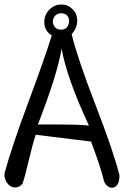

<svg xmlns="http://www.w3.org/2000/svg" viewBox="-20 -832 566 878"><path d="M182.6 -731.4Q182.6 -764.6 206.1 -788.1Q229.5 -811.5 260.7 -811.5Q290 -811.5 311.5 -790.5Q333 -769.5 333 -737.3Q333 -703.1 307.6 -675.8Q335 -563.5 417 -351.6Q499 -139.6 526.4 -30.3Q526.4 -2 516.6 12.2Q506.8 26.4 492.2 26.4Q479.5 26.4 468.3 16.1Q457 5.9 453.1 -12.7Q444.3 -55.7 396.5 -184.6Q195.3 -210 143.6 -215.8Q130.9 -180.7 112.3 -101.6Q93.8 -22.5 83 7.8Q68.4 25.4 49.8 25.4Q29.3 25.4 14.6 7.3Q0 -10.7 0 -37.1Q30.3 -151.4 108.9 -362.8Q187.5 -574.2 216.8 -669.9Q182.6 -690.4 182.6 -731.4ZM261.7 -609.4Q242.2 -491.2 153.3 -262.7H262.7Q336.9 -262.7 386.7 -257.8Q286.1 -473.6 261.7 -609.4ZM259.8 -771.5Q243.2 -771.5 232.4 -760.3Q221.7 -749 221.7 -733.4Q221.7 -719.7 231 -708Q240.2 -696.3 259.8 -696.3Q278.3 -696.3 287.1 -708.5Q295.9 -720.7 295.9 -737.3Q295.9 -751 286.6 -761.2Q277.3 -771.5 259.8 -771.5Z"/></svg>

Font: Neucha
Style: Regular
Weight: 400
Designer: Jovanny Lemonad
Foundry: Jovanny Lemonad
Version: Version 001.001